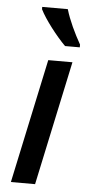

<svg xmlns="http://www.w3.org/2000/svg" viewBox="-55 -798 380 830"><g transform="rotate(5 135.5 -383.0)"><path d="M207 -606H271V-618C245 -664 219 -718 205 -766H94V-756C115 -713 168 -645 207 -606ZM25 0H130L245 -539H140Z"/></g></svg>

Font: Noto Sans Medium
Style: Italic
Weight: 500
Italic angle: -12°
Designer: Monotype Design Team
Foundry: Monotype Imaging Inc.
Version: Version 2.013